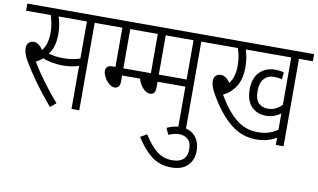

<svg xmlns="http://www.w3.org/2000/svg" viewBox="-86 -802 2056 1243"><g transform="rotate(10 942.5 -180.5)"><path d="M451 -575V0H400V-283Q355 -267 294 -267Q261 -267 226 -273Q191 -279 164 -291Q144 -274 119 -261Q154 -203 201.5 -139Q249 -75 298 -19L260 12Q194 -66 144.5 -135.5Q95 -205 68 -252Q51 -281 45 -301Q39 -321 39 -339Q39 -358 51 -371.5Q63 -385 85 -385Q119 -385 146 -342Q181 -384 181 -463Q181 -493 175.5 -522.5Q170 -552 162 -575H0V-622H542V-575ZM288 -314Q320 -314 346.5 -318Q373 -322 400 -331V-575H214Q222 -553 227 -522.5Q232 -492 232 -462Q232 -417 222 -384Q212 -351 193 -327Q213 -321 237 -317.5Q261 -314 288 -314Z M685 -317H862V-270H685V-231Q685 -206 675 -195.5Q665 -185 650 -185Q631 -185 612.5 -201Q594 -217 582 -239.5Q570 -262 570 -281Q570 -296 579.5 -306.5Q589 -317 613 -317H633V-575H529V-622H818V-575H685Z M1152 -575V0H1101V-270H918V-231Q918 -206 908 -195.5Q898 -185 883 -185Q864 -185 845.5 -201Q827 -217 815 -239.5Q803 -262 803 -281Q803 -296 812.5 -306.5Q822 -317 846 -317H866V-575H762V-622H1243V-575ZM1101 -575H918V-317H1101Z M1027 14Q1048 4 1070 -1.5Q1092 -7 1116 -7Q1176 -7 1210.5 29.5Q1245 66 1245 128Q1245 187 1208.5 224Q1172 261 1102 261Q1022 261 967.5 217Q913 173 869 101L911 77Q953 144 996.5 179Q1040 214 1099 214Q1196 214 1196 125Q1196 78 1171.5 59Q1147 40 1117 40Q1097 40 1080 44.5Q1063 49 1046 57Z M1794 -575V0H1743V-48Q1712 -29 1679.5 -21Q1647 -13 1611 -13Q1518 -13 1443.5 -72Q1369 -131 1301 -248Q1283 -278 1276 -299.5Q1269 -321 1269 -339Q1269 -358 1281 -371.5Q1293 -385 1315 -385Q1349 -385 1376 -343Q1411 -384 1411 -463Q1411 -492 1406 -521.5Q1401 -551 1392 -575H1230V-622H1885V-575ZM1650 -222Q1680 -222 1703 -234Q1726 -246 1743 -264V-575H1444Q1452 -553 1457 -522.5Q1462 -492 1462 -462Q1462 -384 1432 -335.5Q1402 -287 1350 -261Q1406 -164 1468.5 -112.5Q1531 -61 1611 -61Q1648 -61 1679 -69.5Q1710 -78 1743 -100V-207Q1724 -193 1700 -184Q1676 -175 1646 -175Q1588 -175 1551 -213Q1514 -251 1514 -326Q1514 -400 1553.5 -439.5Q1593 -479 1654 -479Q1688 -479 1713 -471L1708 -425Q1685 -432 1657 -432Q1614 -432 1590 -404Q1566 -376 1566 -324Q1566 -268 1590 -245Q1614 -222 1650 -222Z"/></g></svg>

Font: Noto Sans Condensed Light
Style: Regular
Weight: 300
Width: 3
Designer: Monotype Design Team
Foundry: Monotype Imaging Inc.
Version: Version 2.013; ttfautohint (v1.8.4.7-5d5b)